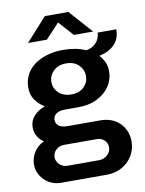

<svg xmlns="http://www.w3.org/2000/svg" viewBox="-97 -787 789 1043"><g transform="rotate(-10 297.0 -265.5)"><path d="M153 188Q118 188 89.5 171.5Q61 155 43.5 127Q26 99 26 66Q26 29 46 -2.5Q66 -34 101 -50Q79 -64 66.5 -86.5Q54 -109 54 -134Q54 -171 78 -197.5Q102 -224 139 -236Q108 -255 88 -283Q68 -311 68 -352Q68 -388 83 -419Q98 -450 127 -472.5Q156 -495 197 -508Q238 -521 290 -521Q325 -521 356.5 -515Q388 -509 414 -497Q441 -502 458 -515.5Q475 -529 483 -546.5Q491 -564 491 -581H594Q594 -527 561.5 -496Q529 -465 481 -456L480 -453Q495 -437 505.5 -415Q516 -393 516 -363Q516 -319 491.5 -282Q467 -245 422.5 -222.5Q378 -200 318 -200H243Q212 -200 195 -187.5Q178 -175 178 -154Q178 -135 193.5 -122Q209 -109 243 -109H420Q490 -109 530 -68Q570 -27 570 33Q570 75 549 110.5Q528 146 491 167Q454 188 405 188ZM205 103H378Q405 103 424.5 85.5Q444 68 444 43Q444 20 427.5 4Q411 -12 386 -12H205Q179 -12 161 5Q143 22 143 45Q143 68 161 85.5Q179 103 205 103ZM293 -275Q337 -275 362.5 -300Q388 -325 388 -360Q388 -395 362.5 -420.5Q337 -446 293 -446Q249 -446 223 -420.5Q197 -395 197 -360Q197 -325 223 -300Q249 -275 293 -275ZM109 -591 224 -719H354L468 -591H362L272 -691H306L213 -591Z"/></g></svg>

Font: Chivo SemiBold
Style: Regular
Weight: 600
Designer: Hector Gatti
Foundry: Omnibus-Type
Version: Version 2.002